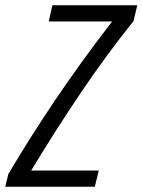

<svg xmlns="http://www.w3.org/2000/svg" viewBox="-38 -713 544 733"><path d="M-18 0 -6 -49Q77 -189 173 -331.5Q269 -474 390 -631H148L162 -693H486L472 -633Q368 -503 272 -361Q176 -219 81 -62H339L324 0Z"/></svg>

Font: Ubuntu Sans Condensed
Style: Italic
Weight: 400
Width: 3
Italic angle: -13.5°
Designer: Dalton Maag Ltd
Foundry: Dalton Maag Ltd
Version: Version 1.006; ttfautohint (v1.8.4.7-5d5b)